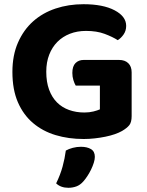

<svg xmlns="http://www.w3.org/2000/svg" viewBox="-20 -644 699 913"><path d="M606 -92Q606 -63 595 -49Q584 -35 560 -21Q546 -13 526 -6Q506 1 481.5 6Q457 11 430.5 14Q404 17 378 17Q306 17 244.5 -1.5Q183 -20 137 -59Q91 -98 65 -158Q39 -218 39 -302Q39 -381 65.5 -441.5Q92 -502 137.5 -542.5Q183 -583 244.5 -603.5Q306 -624 377 -624Q470 -624 525 -595Q580 -566 580 -521Q580 -498 568 -480.5Q556 -463 540 -453Q515 -469 477.5 -483Q440 -497 389 -497Q347 -497 312.5 -483.5Q278 -470 253 -445Q228 -420 214 -384Q200 -348 200 -303Q200 -254 213.5 -217.5Q227 -181 251 -157Q275 -133 308.5 -121Q342 -109 381 -109Q405 -109 424.5 -114Q444 -119 455 -124V-237H340Q334 -247 329 -263Q324 -279 324 -297Q324 -329 339 -344Q354 -359 378 -359H546Q574 -359 590 -343.5Q606 -328 606 -300ZM376 219Q361 236 343 242.5Q325 249 305 249Q269 249 247 228Q267 187 277.5 148.5Q288 110 293 72Q307 64 326 59Q345 54 365 54Q394 54 412.5 65Q431 76 431 102Q431 114 426 130Q421 146 413 162.5Q405 179 395 194Q385 209 376 219Z"/></svg>

Font: Baloo Paaji 2
Style: Bold
Weight: 700
Designer: Shuchita Grover, Noopur Datye and Ek Type
Foundry: Ek Type
Version: Version 1.640;hotconv 1.0.111;makeotfexe 2.5.65597; ttfautoh